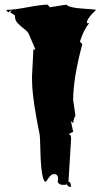

<svg xmlns="http://www.w3.org/2000/svg" viewBox="-20 -762 452 820"><path d="M283.7 -170.4 272.5 14.6Q282.7 14.6 282.7 32.2V37.6Q266.6 34.2 263.2 20V26.9L251 27.3Q242.2 28.3 234.4 23.9Q226.6 19.5 226.6 13.4Q226.6 7.3 227.5 3.9H228.5Q228.5 -18.6 210.9 -18.6Q199.2 -18.6 188.5 -3.2Q177.7 12.2 175.8 14.6Q155.3 13.7 152.3 -126Q150.9 -180.2 149.4 -187.3Q147.9 -194.3 144.3 -213.1Q140.6 -231.9 139.4 -238.3Q138.2 -244.6 135 -262Q131.8 -279.3 130.9 -287.1L127 -310.5Q124.5 -326.2 123.5 -335.7Q122.6 -345.2 120.8 -359.6Q119.1 -374 118.2 -385.3Q116.7 -411.6 116.7 -435.5L122.6 -550.8H131.3L102.5 -617.7Q98.6 -627 83.3 -638.4Q67.9 -649.9 55.7 -662.8Q43.5 -675.8 43.9 -692.4V-696.3L23.9 -709L29.8 -719.7L15.1 -709L5.9 -719.7Q38.1 -719.7 97.4 -731Q156.7 -742.2 183.6 -742.2L192.9 -731L263.2 -742.2Q276.4 -729 329.3 -725.6Q382.3 -722.2 390.6 -719.7Q390.1 -719.2 386.5 -715.8Q382.8 -712.4 381.6 -710.9Q380.4 -709.5 376.7 -706.1Q373 -702.6 371.1 -700.4Q369.1 -698.2 366 -694.6Q362.8 -690.9 361.1 -688.2Q359.4 -685.5 357.2 -682.1Q355 -678.7 353.5 -675.8Q351.1 -669.4 351.1 -663.1H360.8Q338.9 -637.7 321.3 -584.5L331.5 -573.2Q292.5 -428.2 292.5 -334.5L302.2 -267.6Q294.4 -257.3 292.5 -235.8L282.7 -245.6L292.5 -199.2L272.5 -189Q283.7 -189 283.7 -170.4Z"/></svg>

Font: Butcherman
Style: Regular
Weight: 400
Version: Version 001.004